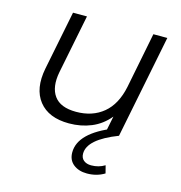

<svg xmlns="http://www.w3.org/2000/svg" viewBox="-110 -625 892 944"><g transform="rotate(15 336.5 -153.0)"><path d="M267 5Q163 5 114 -57Q65 -119 86 -226L146 -526H217L157 -226Q142 -148 174 -103.5Q206 -59 286 -59Q369 -59 424.5 -105Q480 -151 499 -243L555 -526H626L521 0H453L470 -84Q432 -38 380 -16.5Q328 5 267 5ZM416 220Q374 220 347 198.5Q320 177 320 138Q320 38 490 -29L521 0Q373 57 373 130Q373 152 387.5 164Q402 176 426 176Q464 176 495 157L505 196Q466 220 416 220Z"/></g></svg>

Font: Montserrat
Style: Italic
Weight: 400
Italic angle: -11.3°
Designer: Julieta Ulanovsky
Foundry: Julieta Ulanovsky
Version: Version 9.000; ttfautohint (v1.8.4.7-5d5b)